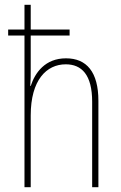

<svg xmlns="http://www.w3.org/2000/svg" viewBox="-20 -846 503 800"><path d="M108 -826H82V-723H14V-698H82V-66H108V-365C108 -513 174 -578 254 -578C320 -578 364 -535 364 -422V-66H390V-426C390 -546 341 -603 255 -603C168 -603 126 -543 108 -488H106C108 -512 108 -529 108 -559V-698H270V-723H108Z"/></svg>

Font: Noto Sans Malayalam UI Condensed Thin
Style: Regular
Weight: 100
Width: 3
Designer: Jelle Bosma - Monotype Design Team
Foundry: Monotype Imaging Inc.
Version: Version 2.104